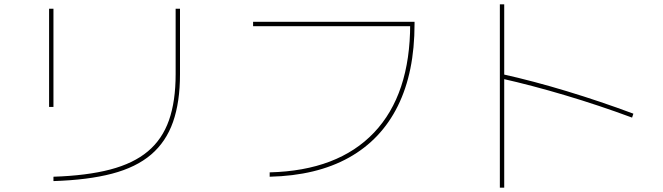

<svg xmlns="http://www.w3.org/2000/svg" viewBox="-20 -800 3040 880"><path d="M225 10Q378 5 485 -23Q592 -51 658 -106.5Q724 -162 754.5 -249Q785 -336 785 -460V-760H805V-460Q805 -332 773 -241Q741 -150 672.5 -91.5Q604 -33 493.5 -4Q383 25 225 30ZM205 -310V-760H225V-310Z M1216 -10Q1529 -18 1694.5 -192.5Q1860 -367 1860 -690L1870 -680H1140V-700H1880V-690Q1880 -469 1803.5 -314.5Q1727 -160 1579 -77.5Q1431 5 1216 10Z M2877 -261Q2726 -317 2571.5 -363Q2417 -409 2279 -440L2283 -460Q2423 -429 2578 -382Q2733 -335 2883 -279ZM2271 60V-780H2291V60Z"/></svg>

Font: M PLUS 2 Thin
Style: Regular
Weight: 100
Designer: Coji Morishita
Foundry: UNDERFOREST DESIGN
Version: Version 1.001